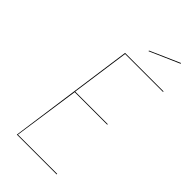

<svg xmlns="http://www.w3.org/2000/svg" viewBox="-261 -908 972 972"><g transform="rotate(45 225.5 -422.0)"><path d="M450 -676H179L135 -363H368V-359H135L84 -4H365V0H80L175 -680H451ZM413 -840 253 -770 252 -774 411 -844Z"/></g></svg>

Font: Fira Sans Condensed Four
Style: Italic
Weight: 100
Width: 3
Italic angle: -8°
Designer: bBox Type GmbH & Carrois Corporate GbR & Edenspiekermann AG
Foundry: bBox Type GmbH & Carrois Corporate GbR & Edenspiekermann AG
Version: Version 4.301